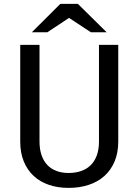

<svg xmlns="http://www.w3.org/2000/svg" viewBox="-20 -937 698 968"><path d="M576.2 -710.9V-223.6Q576.2 -167 557.9 -123.3Q539.6 -79.6 506.3 -49.8Q473.1 -20 427 -4.9Q380.9 10.3 325.7 10.3Q272 10.3 227.1 -4.9Q182.1 -20 149.9 -49.8Q117.7 -79.6 99.9 -123Q82 -166.5 82 -223.6V-710.9H179.2V-223.6Q179.2 -184.6 189.5 -154.8Q199.7 -125 218.8 -105Q237.8 -85 264.9 -75Q292 -64.9 325.7 -64.9Q360.4 -64.9 388.7 -74.7Q417 -84.5 437 -104Q457 -123.5 468 -153.3Q479 -183.1 479 -223.6V-710.9ZM517.6 -774.4H438L328.1 -846.7L218.8 -774.4H140.6L284.2 -917.5H372.6Z"/></svg>

Font: Ufes Sans
Style: Regular
Weight: 400
Designer: Ricardo Esteves, Filipe Motta, Cassio Ferreira, Ana Quintelato & Breno Mello
Foundry: ProDesignUfes - Ricardo Esteves, Filipe Motta, Cassio Ferreira, Ana Quintelato & Breno Mello (This is a derivative work,
Version: Version 2.0